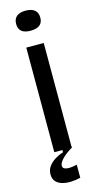

<svg xmlns="http://www.w3.org/2000/svg" viewBox="-133 -740 473 936"><g transform="rotate(-15 104.0 -271.5)"><path d="M60 0V-528H148V0ZM102 -602Q72 -602 57 -614.5Q42 -627 42 -652Q42 -677 57.5 -690Q73 -703 102 -703Q133 -703 148.5 -690Q164 -677 164 -652Q164 -627 148.5 -614.5Q133 -602 102 -602ZM150 153Q130 158 106.5 159.5Q83 161 62 156Q41 151 27.5 137.5Q14 124 14 100Q14 76 27.5 58.5Q41 41 61 29Q81 17 101 11V-5H149V0Q115 20 96.5 39.5Q78 59 78 73Q78 83 85.5 87.5Q93 92 105 92.5Q117 93 129.5 91Q142 89 150 87Z"/></g></svg>

Font: Bricolage Grotesque Condensed
Style: Regular
Weight: 400
Width: 3
Designer: Mathieu Triay
Foundry: Atelier Triay
Version: Version 1.000;gftools[0.9.30]